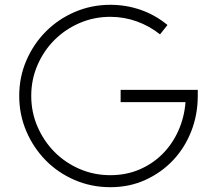

<svg xmlns="http://www.w3.org/2000/svg" viewBox="-20 -785 894 799"><path d="M439 -6Q360 -6 290.5 -36Q221 -66 170 -118Q119 -170 89.5 -239Q60 -308 60 -386Q60 -465 90 -534Q120 -603 171.5 -654.5Q223 -706 292 -735.5Q361 -765 439 -765Q505 -765 565.5 -744Q626 -723 677 -681L646 -642Q602 -677 549 -696Q496 -715 439 -715Q371 -715 311 -689Q251 -663 206.5 -618.5Q162 -574 136 -514Q110 -454 110 -386Q110 -318 136 -258Q162 -198 206.5 -153Q251 -108 311 -82Q371 -56 439 -56Q505 -56 560 -79.5Q615 -103 656 -144Q697 -185 722 -240.5Q747 -296 752 -360H482V-411H803V-386Q803 -308 776 -239Q749 -170 700.5 -118.5Q652 -67 585.5 -36.5Q519 -6 439 -6Z"/></svg>

Font: Leon Sans
Style: Light
Weight: 300
Designer: Jongmin Kim
Version: Version 1.2